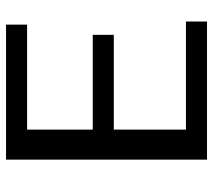

<svg xmlns="http://www.w3.org/2000/svg" viewBox="-54 -634 689 620"><g transform="rotate(-90 290.0 -324.5)"><path d="M84 -649H520V-581H181V-369H487V-301H181V-68H530V0H84Z"/></g></svg>

Font: Play
Style: Regular
Weight: 400
Designer: Jonas Hecksher (Cyrillic expansion: Cyreal)
Foundry: Jonas Hecksher, Playtype, e-types AS
Version: Version 2.101; ttfautohint (v1.5.65-e2d9)